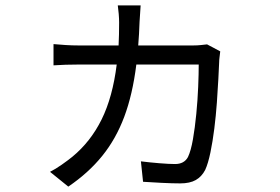

<svg xmlns="http://www.w3.org/2000/svg" viewBox="-20 -633 1040 714"><path d="M503 -613Q502 -599 501 -582.5Q500 -566 499 -552Q498 -529 497 -507Q496 -485 494 -464H699Q715 -464 727.5 -465.5Q740 -467 750 -468L799 -442Q798 -432 796.5 -421Q795 -410 795 -402Q794 -379 792 -339.5Q790 -300 786.5 -251.5Q783 -203 777 -155Q771 -107 762.5 -66Q754 -25 743 -1Q730 24 708 36.5Q686 49 650 49Q622 49 581.5 47Q541 45 512 43L504 -33Q536 -29 572.5 -26Q609 -23 631 -23Q665 -23 679 -49Q690 -72 697.5 -115Q705 -158 710 -209.5Q715 -261 717 -310Q719 -359 719 -393H487Q473 -281 442 -198.5Q411 -116 360 -53Q309 10 234 61L166 6Q186 -4 209.5 -20.5Q233 -37 249 -50Q317 -106 358 -189Q399 -272 414 -393H271Q223 -393 179 -390V-469Q201 -467 224.5 -465.5Q248 -464 271 -464H421Q422 -484 422.5 -505.5Q423 -527 423 -549Q423 -563 421.5 -581.5Q420 -600 418 -613Z"/></svg>

Font: Chiron Sans HK TT
Style: Regular
Weight: 400
Designer: Ryoko NISHIZUKA 西塚涼子 (kana, bopomofo & ideographs); Paul D. Hunt (Latin, Greek & Cyrillic); Sandoll Communications 산돌커뮤니
Foundry: Adobe
Version: Version 2.022;hotconv 1.0.109;makeotfexe 2.5.65596